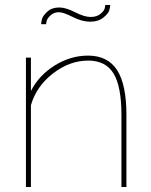

<svg xmlns="http://www.w3.org/2000/svg" viewBox="-20 -750 605 770"><path d="M487 -289V0H467V-289Q467 -403 435.5 -455Q404 -507 334 -507Q259 -507 192.5 -455.5Q126 -404 104 -328V0H84V-519H104V-385Q136 -448 199.5 -487.5Q263 -527 333 -527Q412 -527 449.5 -469Q487 -411 487 -289ZM341 -663Q309 -663 271.5 -682Q234 -701 216 -701Q197 -701 184 -689.5Q171 -678 168 -668.5Q165 -659 165 -653H145Q145 -661 148.5 -674Q152 -687 170 -703.5Q188 -720 218 -720Q244 -720 281 -701Q318 -682 343 -682Q368 -682 382.5 -694Q397 -706 399.5 -715Q402 -724 402 -730H422Q422 -721 418 -708Q414 -695 394 -679Q374 -663 341 -663Z"/></svg>

Font: Raleway
Style: Thin
Weight: 100
Designer: Matt McInerney, Pablo Impallari, Rodrigo Fuenzalida
Foundry: Matt McInerney, Pablo Impallari, Rodrigo Fuenzalida
Version: Version 3.000